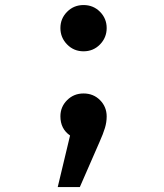

<svg xmlns="http://www.w3.org/2000/svg" viewBox="-20 -555 655 766"><path d="M313.3 -534.9Q352.3 -534.9 379 -507.9Q405.6 -481 405.6 -443.1Q405.6 -405.1 379 -377.7Q352.3 -350.3 313.3 -350.3Q274.4 -350.3 247.7 -377.7Q221 -405.1 221 -443.1Q221 -481 247.7 -507.9Q274.4 -534.9 313.3 -534.9ZM313.3 -182.1Q352.8 -182.1 379.2 -155.4Q405.6 -128.7 405.6 -90.3Q405.6 -67.7 398.7 -44.6Q391.8 -21.5 376.9 11.8L298.5 191.3H210.3L259.5 -14.4Q221 -41 221 -90.8Q221 -128.7 247.7 -155.4Q274.4 -182.1 313.3 -182.1Z"/></svg>

Font: Fira Code Medium
Style: Regular
Weight: 500
Designer: Carrois Corporate, Edenspiekermann AG, Nikita Prokopov
Foundry: Carrois Corporate, Edenspiekermann AG, Nikita Prokopov
Version: Version 6.002